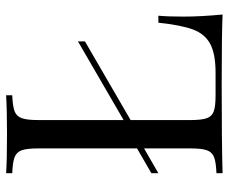

<svg xmlns="http://www.w3.org/2000/svg" viewBox="-80 -668 748 628"><g transform="rotate(-90 294.0 -354.0)"><path d="M560.5 0Q492.7 -2.9 331.5 -2.9Q139.6 -2.9 41.5 0V-20Q77.6 -21.5 94 -27.8Q110.4 -34.2 116.5 -51.3Q122.6 -68.4 122.6 -106V-256.8L41.5 -210V-232.9L122.6 -279.8V-602.1Q122.6 -639.6 116.5 -656.7Q110.4 -673.8 94 -680.2Q77.6 -686.5 41.5 -688V-708Q83 -705.1 169.4 -705.1Q250.5 -705.1 296.4 -708V-688Q260.3 -686.5 243.9 -680.2Q227.5 -673.8 221.4 -656.7Q215.3 -639.6 215.3 -602.1V-323.7L472.7 -473.1V-450.2L215.3 -300.8V-106Q215.3 -68.4 221.4 -51.5Q227.5 -34.7 243.9 -28.8Q260.3 -22.9 296.4 -22.9H369.6Q432.1 -22.9 464.6 -40.5Q497.1 -58.1 511.5 -96.7Q525.9 -135.3 533.7 -210H556.6Q553.7 -178.7 553.7 -127.9Q553.7 -71.3 560.5 0Z"/></g></svg>

Font: Playfair Display SC
Style: Regular
Weight: 400
Designer: Claus Eggers Sørensen
Foundry: Claus Eggers Sørensen
Version: Version 1.004;PS 001.004;hotconv 1.0.70;makeotf.lib2.5.58329